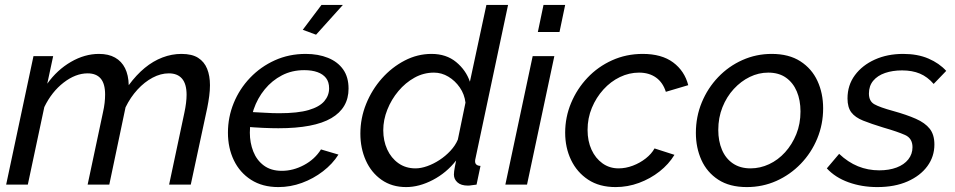

<svg xmlns="http://www.w3.org/2000/svg" viewBox="-20 -750 3878 780"><path d="M116 -522H196L172 -410Q212 -466 268 -498.5Q324 -531 382 -531Q421 -531 447.5 -516Q474 -501 488 -473Q502 -445 503 -404Q534 -446 568 -474Q602 -502 640 -516.5Q678 -531 717 -531Q760 -531 785 -515Q810 -499 821.5 -470.5Q833 -442 833 -404Q833 -383 830 -360Q827 -337 822 -312L755 0H667L729 -292Q738 -334 738 -365Q738 -409 719.5 -430.5Q701 -452 666 -452Q633 -452 600 -434.5Q567 -417 538.5 -386Q510 -355 490 -314L424 0H336L398 -292Q403 -314 405 -332Q407 -350 407 -366Q407 -410 389 -431Q371 -452 336 -452Q287 -452 238.5 -414.5Q190 -377 160 -315L93 0H5Z M1111 10Q1046 10 1000 -19.5Q954 -49 930 -99Q906 -149 906 -211Q906 -274 929.5 -331.5Q953 -389 996 -434Q1039 -479 1096.5 -505Q1154 -531 1222 -531Q1273 -531 1312.5 -515Q1352 -499 1374 -468Q1396 -437 1396 -390Q1396 -311 1326 -270Q1256 -229 1111 -229Q1084 -229 1049 -230.5Q1014 -232 968 -236L980 -296Q1024 -294 1055.5 -292Q1087 -290 1114 -290Q1190 -290 1234 -303Q1278 -316 1297.5 -339Q1317 -362 1317 -391Q1317 -417 1304.5 -433Q1292 -449 1269.5 -457Q1247 -465 1216 -465Q1166 -465 1125.5 -444Q1085 -423 1055.5 -387Q1026 -351 1010.5 -305.5Q995 -260 995 -211Q995 -170 1009 -134.5Q1023 -99 1052 -77.5Q1081 -56 1125 -56Q1171 -56 1215 -79.5Q1259 -103 1284 -143L1355 -122Q1331 -84 1292 -54Q1253 -24 1206.5 -7Q1160 10 1111 10ZM1264 -609 1210 -629 1286 -730H1373Z M1630 10Q1572 10 1530 -19.5Q1488 -49 1466 -98.5Q1444 -148 1444 -207Q1444 -270 1467.5 -328Q1491 -386 1531.5 -431.5Q1572 -477 1624 -504Q1676 -531 1733 -531Q1793 -531 1833 -498Q1873 -465 1889 -418L1956 -730H2044L1912 -108Q1911 -104 1910.5 -101Q1910 -98 1910 -95Q1910 -77 1932 -76L1916 0Q1905 1 1896.5 2.5Q1888 4 1881 4Q1853 4 1838.5 -9Q1824 -22 1824 -41Q1824 -47 1825 -54.5Q1826 -62 1828 -73Q1830 -84 1833 -98Q1794 -48 1738.5 -19Q1683 10 1630 10ZM1668 -66Q1690 -66 1715.5 -75Q1741 -84 1765.5 -100Q1790 -116 1810 -137.5Q1830 -159 1840 -183L1871 -333Q1867 -367 1848 -394.5Q1829 -422 1801.5 -438.5Q1774 -455 1743 -455Q1701 -455 1664 -434.5Q1627 -414 1598.5 -380Q1570 -346 1553.5 -304.5Q1537 -263 1537 -221Q1537 -178 1553 -143Q1569 -108 1598.5 -87Q1628 -66 1668 -66Z M2144 -522H2232L2121 0H2033ZM2188 -730H2276L2253 -620H2165Z M2481 10Q2415 10 2369.5 -20Q2324 -50 2300 -100Q2276 -150 2276 -211Q2276 -274 2300 -331.5Q2324 -389 2366.5 -434Q2409 -479 2466.5 -505Q2524 -531 2591 -531Q2668 -531 2714.5 -496.5Q2761 -462 2776 -404L2685 -377Q2673 -415 2645 -435Q2617 -455 2576 -455Q2536 -455 2498.5 -437Q2461 -419 2431.5 -386.5Q2402 -354 2384.5 -312Q2367 -270 2367 -222Q2367 -177 2383 -142Q2399 -107 2427.5 -86.5Q2456 -66 2493 -66Q2522 -66 2551 -77Q2580 -88 2603.5 -106.5Q2627 -125 2639 -147L2720 -121Q2697 -83 2659.5 -53.5Q2622 -24 2576 -7Q2530 10 2481 10Z M3014 10Q2944 10 2898 -20Q2852 -50 2829.5 -100Q2807 -150 2807 -210Q2807 -276 2831 -334Q2855 -392 2897.5 -436.5Q2940 -481 2996 -506Q3052 -531 3115 -531Q3185 -531 3231.5 -501Q3278 -471 3301 -421Q3324 -371 3324 -310Q3324 -245 3300 -187Q3276 -129 3233 -84.5Q3190 -40 3134 -15Q3078 10 3014 10ZM3029 -66Q3068 -66 3104.5 -83Q3141 -100 3169.5 -131.5Q3198 -163 3215 -205Q3232 -247 3232 -297Q3232 -343 3217 -378.5Q3202 -414 3173 -434.5Q3144 -455 3101 -455Q3062 -455 3026 -437.5Q2990 -420 2961 -388.5Q2932 -357 2915 -314.5Q2898 -272 2898 -222Q2898 -177 2913 -141.5Q2928 -106 2957.5 -86Q2987 -66 3029 -66Z M3544 10Q3481 10 3427 -9.5Q3373 -29 3339 -66L3389 -125Q3425 -91 3465.5 -74.5Q3506 -58 3552 -58Q3592 -58 3622.5 -69.5Q3653 -81 3670 -102.5Q3687 -124 3687 -152Q3687 -188 3657 -201.5Q3627 -215 3568 -232Q3519 -247 3486.5 -260Q3454 -273 3438.5 -293.5Q3423 -314 3423 -350Q3423 -404 3453 -444.5Q3483 -485 3534 -508Q3585 -531 3649 -531Q3708 -531 3752 -512Q3796 -493 3824 -462L3773 -409Q3748 -438 3717 -451Q3686 -464 3645 -464Q3606 -464 3575.5 -453.5Q3545 -443 3527.5 -422Q3510 -401 3510 -370Q3510 -339 3532 -326.5Q3554 -314 3609 -299Q3663 -284 3700.5 -267.5Q3738 -251 3757 -227Q3776 -203 3776 -163Q3776 -114 3747.5 -75Q3719 -36 3667 -13Q3615 10 3544 10Z"/></svg>

Font: Raleway Thin Medium
Style: Italic
Weight: 500
Italic angle: -12°
Version: Version 4.026